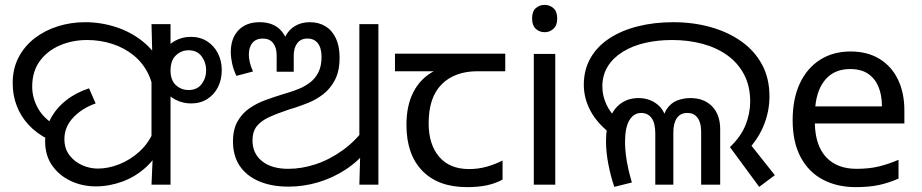

<svg xmlns="http://www.w3.org/2000/svg" viewBox="-20 -757 3778 787"><path d="M762 -606Q800 -606 828.5 -588Q857 -570 873 -539Q889 -508 889 -469Q889 -431 873.5 -400Q858 -369 829.5 -351Q801 -333 763 -333Q730 -333 700 -348Q670 -363 651 -393Q632 -423 632 -468Q632 -511 649.5 -542Q667 -573 697 -589.5Q727 -606 762 -606ZM753 -551Q723 -551 701 -530Q679 -509 679 -468Q679 -428 701 -408Q723 -388 753 -388Q788 -388 806.5 -412.5Q825 -437 825 -469Q825 -501 806.5 -526Q788 -551 753 -551ZM179 -185Q130 -210 97.5 -245Q65 -280 48.5 -323.5Q32 -367 32 -416Q32 -476 56.5 -522.5Q81 -569 123 -601Q165 -633 218 -649.5Q271 -666 329 -666Q394 -666 455.5 -646Q517 -626 566 -586.5Q615 -547 644 -487Q673 -427 673 -347L611 -344Q611 -405 589 -451.5Q567 -498 528.5 -529.5Q490 -561 440.5 -577Q391 -593 337 -593Q277 -593 225.5 -571Q174 -549 143 -506.5Q112 -464 112 -402Q112 -356 135.5 -313.5Q159 -271 208 -243L179 -185ZM373 7Q317 7 269.5 -15.5Q222 -38 193.5 -79Q165 -120 165 -178Q165 -227 187 -269.5Q209 -312 249.5 -344.5Q290 -377 345 -395L372 -333Q317 -314 280.5 -275.5Q244 -237 244 -187Q244 -148 264.5 -121Q285 -94 316.5 -80Q348 -66 381 -66Q424 -66 469.5 -84Q515 -102 553 -137Q591 -172 612 -224L650 -180Q626 -116 581.5 -74.5Q537 -33 482.5 -13Q428 7 373 7ZM606 -115 601 -153V-462L605 -501L601 -658H679V0H601Z M1163 8Q1092 8 1040.5 -14.5Q989 -37 962 -78Q935 -119 935 -177Q935 -227 954 -260Q973 -293 1003 -313.5Q1033 -334 1067.5 -346.5Q1102 -359 1134 -369L1157 -376Q1181 -383 1205.5 -393Q1230 -403 1251 -419Q1272 -435 1285 -460.5Q1298 -486 1298 -524Q1298 -560 1283 -579.5Q1268 -599 1240 -599Q1213 -599 1198.5 -580Q1184 -561 1184 -529V-463H1114V-530Q1114 -562 1099.5 -580.5Q1085 -599 1057 -599Q1030 -599 1015 -581.5Q1000 -564 1000 -533Q1000 -519 1004 -501.5Q1008 -484 1017 -464L949 -446Q937 -471 931.5 -496.5Q926 -522 926 -544Q926 -600 957.5 -633Q989 -666 1044 -666Q1103 -666 1134 -629.5Q1165 -593 1165 -534H1134Q1134 -575 1148 -604.5Q1162 -634 1188.5 -650Q1215 -666 1250 -666Q1287 -666 1314.5 -649Q1342 -632 1357 -599.5Q1372 -567 1372 -521Q1372 -466 1353 -429.5Q1334 -393 1304.5 -370.5Q1275 -348 1243.5 -335.5Q1212 -323 1187 -315L1167 -309Q1116 -292 1082.5 -276.5Q1049 -261 1032 -239Q1015 -217 1015 -181Q1015 -128 1054 -96.5Q1093 -65 1162 -65Q1217 -65 1274.5 -84Q1332 -103 1386.5 -142.5Q1441 -182 1483 -242L1488 -146Q1450 -97 1397.5 -62.5Q1345 -28 1285 -10Q1225 8 1163 8ZM1457 -143 1453 -175V-658H1531V0H1453Z M1894 10Q1776 10 1711 -57Q1646 -124 1646 -245Q1646 -325 1675 -380.5Q1704 -436 1758 -465H1599V-537H2051V-465H1938Q1844 -465 1790.5 -411.5Q1737 -358 1737 -252Q1737 -165 1780 -114.5Q1823 -64 1903 -64Q1940 -64 1974 -73.5Q2008 -83 2040 -99V-21Q2011 -5 1976 2.5Q1941 10 1894 10Z M2256 -536V0H2168V-536ZM2213 -737Q2233 -737 2248.5 -723.5Q2264 -710 2264 -681Q2264 -653 2248.5 -639Q2233 -625 2213 -625Q2191 -625 2176 -639Q2161 -653 2161 -681Q2161 -710 2176 -723.5Q2191 -737 2213 -737Z M2972 -154Q3017 -197 3036 -244.5Q3055 -292 3055 -341Q3055 -404 3030 -451.5Q3005 -499 2961 -530.5Q2917 -562 2859 -577.5Q2801 -593 2735 -593Q2675 -593 2623.5 -581Q2572 -569 2532.5 -544.5Q2493 -520 2471 -484.5Q2449 -449 2449 -402Q2449 -365 2465.5 -329Q2482 -293 2519 -258L2493 -201Q2430 -248 2401.5 -300.5Q2373 -353 2373 -409Q2373 -471 2400.5 -519Q2428 -567 2477.5 -599.5Q2527 -632 2594 -649Q2661 -666 2740 -666Q2821 -666 2892.5 -646Q2964 -626 3018.5 -587.5Q3073 -549 3103.5 -492.5Q3134 -436 3134 -362Q3134 -298 3108.5 -238Q3083 -178 3027 -123L3041 -184L3156 -39L3092 9ZM2498 9Q2483 -35 2473.5 -84.5Q2464 -134 2464 -179Q2464 -235 2480.5 -274.5Q2497 -314 2527 -334.5Q2557 -355 2597 -355Q2644 -355 2677 -327Q2710 -299 2715 -243H2693Q2697 -286 2713.5 -310.5Q2730 -335 2755.5 -345Q2781 -355 2810 -355Q2866 -355 2899 -321Q2932 -287 2932 -227V0H2854V-220Q2854 -227 2852.5 -239Q2851 -251 2845.5 -263.5Q2840 -276 2828.5 -285Q2817 -294 2797 -294Q2769 -294 2754.5 -273Q2740 -252 2740 -214V0H2666V-210Q2666 -253 2650.5 -273.5Q2635 -294 2608 -294Q2578 -294 2560 -264.5Q2542 -235 2542 -175Q2542 -150 2545.5 -121.5Q2549 -93 2555.5 -64.5Q2562 -36 2570 -9L2498 9Z M3466 -546Q3535 -546 3584.5 -516Q3634 -486 3660.5 -431.5Q3687 -377 3687 -304V-251H3320Q3322 -160 3366.5 -112.5Q3411 -65 3491 -65Q3542 -65 3581.5 -74.5Q3621 -84 3663 -102V-25Q3622 -7 3582 1.5Q3542 10 3487 10Q3411 10 3352.5 -21Q3294 -52 3261.5 -113.5Q3229 -175 3229 -264Q3229 -352 3258.5 -415Q3288 -478 3341.5 -512Q3395 -546 3466 -546ZM3465 -474Q3402 -474 3365.5 -433.5Q3329 -393 3322 -321H3595Q3595 -367 3581 -401Q3567 -435 3538.5 -454.5Q3510 -474 3465 -474Z"/></svg>

Font: loriya05
Style: Book
Weight: 400
Designer: Jelle Bosma - Monotype Design Team
Foundry: Monotype Imaging Inc.
Version: Version 2.003